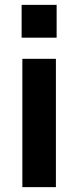

<svg xmlns="http://www.w3.org/2000/svg" viewBox="-20 -770 322 790"><path d="M69 -615V-750H213V-615ZM72 0V-528H210V0Z"/></svg>

Font: Oxanium
Style: Bold
Weight: 700
Designer: Severin Meyer
Version: Version 2.000